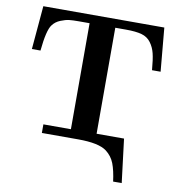

<svg xmlns="http://www.w3.org/2000/svg" viewBox="-94 -772 987 1053"><g transform="rotate(10 400.0 -245.5)"><path d="M41 -443.8 62 -686H735.8L757.8 -443.8H710Q705.1 -503.9 697 -536.4Q689 -568.8 669.9 -594.5Q650.9 -620.1 618.4 -629.2Q585.9 -638.2 532.2 -638.2H471.2V-47.9H624L653.8 194.8H606Q598.1 133.8 583.5 95.9Q568.8 58.1 536.1 33.2Q492.2 0 377 0H174.8V-47.9H328.1V-638.2H267.1Q234.9 -638.2 214.8 -636Q194.8 -633.8 167.5 -622.8Q140.1 -611.8 124 -589.8Q100.1 -559.1 88.9 -443.8Z"/></g></svg>

Font: CMU Serif
Style: Bold
Weight: 700
Version: Version 0.7.0